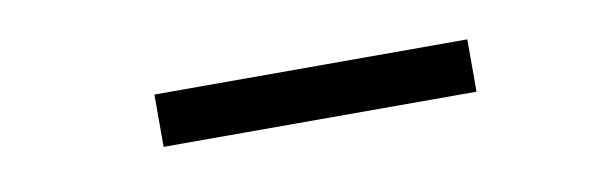

<svg xmlns="http://www.w3.org/2000/svg" viewBox="-24 -810 610 197"><g transform="rotate(-10 281.5 -711.0)"><path d="M137 -684V-738.5H463V-684Z"/></g></svg>

Font: Encode Sans SC SemiExpanded
Style: Regular
Weight: 400
Width: 6
Designer: Multiple Designers
Foundry: Impallari Type
Version: Version 3.002